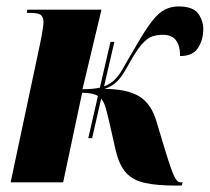

<svg xmlns="http://www.w3.org/2000/svg" viewBox="-20 -566 651 596"><path d="M254 -137 284 -268Q269 -278 235 -278L176 0H13L105 -433Q110 -458 112.5 -474.5Q115 -491 115 -497Q115 -511 108 -518.5Q101 -526 72 -526H63L65 -536H295L236 -289Q269 -289 290 -294L323 -436H335L303 -298Q325 -306 339.5 -322Q354 -338 367 -363Q377 -381 387 -397.5Q397 -414 405 -428Q432 -475 452 -500.5Q472 -526 491.5 -536Q511 -546 534 -546Q579 -546 595 -524Q611 -502 611 -476Q611 -442 594.5 -417Q578 -392 539 -392Q539 -458 486 -458Q467 -458 451.5 -452.5Q436 -447 418.5 -426.5Q401 -406 376 -360Q357 -325 340.5 -310.5Q324 -296 304 -290Q374 -290 412 -267Q450 -244 466 -188L495 -92Q512 -37 521 -18.5Q530 0 540 0H547L544 10H524Q468 10 430.5 2Q393 -6 371.5 -29.5Q350 -53 339 -100L319 -188Q313 -214 308 -231.5Q303 -249 294 -260L266 -137Z"/></svg>

Font: Noto Serif Display ExtraCondensed Black
Style: Italic
Weight: 900
Width: 2
Italic angle: -12°
Designer: Monotype Design Team
Foundry: Monotype Imaging Inc.
Version: Version 2.009